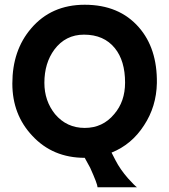

<svg xmlns="http://www.w3.org/2000/svg" viewBox="-20 -655 714 809"><path d="M557 134H391Q391 121 360 52L337 10Q202 10 116 -83Q32 -172 32 -303Q32 -443 111 -535Q196 -635 337 -635Q482 -635 565 -540Q643 -451 641 -305Q639 -206 587 -127Q535 -46 450 -12L467 21Q486 58 519 96Q547 127 557 134ZM507 -307Q507 -399 464 -452Q418 -509 334 -509Q256 -509 209 -446Q167 -389 167 -306Q167 -230 212 -174Q261 -116 337 -116Q413 -116 461 -174Q507 -227 507 -307Z"/></svg>

Font: GFS Neohellenic Rg
Style: Bold
Weight: 700
Designer: Designed by Takis Katsoulidis and George D. Matthiopoulos.
Foundry: Designed by Takis Katsoulidis and George D. Matthiopoulos.
Version: Version 1.0